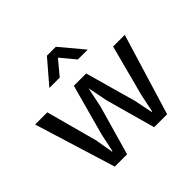

<svg xmlns="http://www.w3.org/2000/svg" viewBox="-168 -869 1048 1048"><g transform="rotate(-45 356.0 -345.0)"><path d="M11 -470H105L185 -174L203 -69H207L229 -174L310 -470H405L488 -174L509 -69H513L535 -174L613 -470H703L560 0H460L380 -288L357 -404L333 -288L251 0H156ZM503 -556H427L357 -640L287 -556H207L322 -690H391Z"/></g></svg>

Font: Mukta Malar
Style: Regular
Weight: 400
Designer: Aadarsh Rajan, Girish Dalvi, Yashodeep Gholap
Foundry: Ek Type
Version: Version 2.538;PS 1.000;hotconv 16.6.51;makeotf.lib2.5.65220;